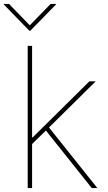

<svg xmlns="http://www.w3.org/2000/svg" viewBox="-45 -962 553 982"><path d="M113.3 -219.7V-259.3H122.1L412.1 -545.9H444.3L196.3 -300.8L193.4 -297.9ZM96.7 0V-727.5H119.1V0ZM424.3 0 184.6 -300.8 201.7 -314.9 453.1 0ZM1 -941.9 107.4 -832.5 213.9 -941.9H241.2V-939L110.4 -805.2H104.5L-25.4 -939V-941.9Z"/></svg>

Font: Inter Thin
Style: Regular
Weight: 250
Designer: Rasmus Andersson
Foundry: rsms
Version: Version 4.001;git-66647c0bb